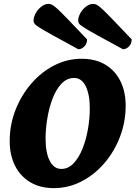

<svg xmlns="http://www.w3.org/2000/svg" viewBox="-20 -958 699 990"><path d="M257 12Q187 12 136 -18.5Q85 -49 57.5 -103.5Q30 -158 30 -230Q30 -314 59.5 -390Q89 -466 140.5 -526Q192 -586 259 -620.5Q326 -655 401 -655Q472 -655 522.5 -625Q573 -595 600.5 -540.5Q628 -486 628 -413Q628 -330 599 -253.5Q570 -177 518.5 -117Q467 -57 400 -22.5Q333 12 257 12ZM296 -87Q332 -87 359.5 -116Q387 -145 405.5 -191.5Q424 -238 433.5 -292.5Q443 -347 443 -399Q443 -471 422 -513.5Q401 -556 362 -556Q325 -556 297 -526.5Q269 -497 251 -449.5Q233 -402 224 -347.5Q215 -293 215 -243Q215 -170 236.5 -128.5Q258 -87 296 -87ZM614 -704Q630 -704 644.5 -718Q659 -732 659 -755Q596 -821 560.5 -858Q525 -895 506.5 -912Q488 -929 478.5 -933.5Q469 -938 460 -938Q442 -938 424 -924.5Q406 -911 394.5 -890.5Q383 -870 383 -850Q383 -843 388.5 -835.5Q394 -828 415.5 -814.5Q437 -801 484 -775Q531 -749 614 -704ZM384 -704Q400 -704 414.5 -718Q429 -732 429 -755Q366 -821 330.5 -858Q295 -895 276.5 -912Q258 -929 248.5 -933.5Q239 -938 230 -938Q212 -938 194 -924.5Q176 -911 164.5 -890.5Q153 -870 153 -850Q153 -843 158.5 -835.5Q164 -828 185.5 -814.5Q207 -801 254 -775Q301 -749 384 -704Z"/></svg>

Font: Petrona Black
Style: Italic
Weight: 900
Italic angle: -9°
Designer: Ringo R. Seeber
Foundry: Ringo R. Seeber
Version: Version 2.001; ttfautohint (v1.8.3)